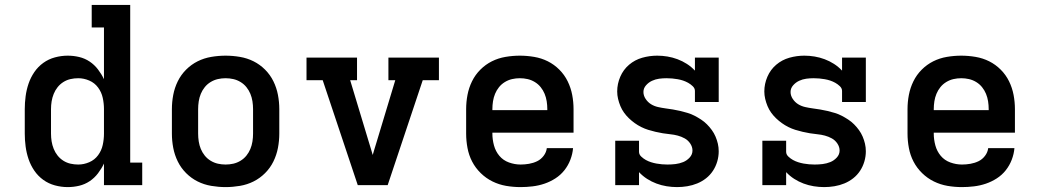

<svg xmlns="http://www.w3.org/2000/svg" viewBox="-20 -755 4240 783"><path d="M256 8Q230 8 204 1Q178 -6 156.5 -21.5Q135 -37 120 -59Q105 -81 96.5 -106Q88 -131 84.5 -157.5Q81 -184 81 -210V-310Q81 -336 84.5 -362.5Q88 -389 96.5 -414Q105 -439 120 -461Q135 -483 156.5 -498.5Q178 -514 204 -521Q230 -528 256 -528Q280 -528 303 -522.5Q326 -517 345.5 -504Q365 -491 379.5 -472Q394 -453 404 -432V-643H354V-735H511V-92H560V0H404V-88Q394 -67 379.5 -48Q365 -29 345.5 -16Q326 -3 303 2.5Q280 8 256 8ZM299 -84Q322 -84 344 -93.5Q366 -103 380 -122Q394 -141 399 -164Q404 -187 404 -210V-310Q404 -333 399 -356Q394 -379 380 -398Q366 -417 344 -426.5Q322 -436 299 -436Q283 -436 267.5 -432.5Q252 -429 238.5 -420.5Q225 -412 215 -399.5Q205 -387 199 -372Q193 -357 190.5 -341.5Q188 -326 188 -310V-210Q188 -194 190.5 -178.5Q193 -163 199 -148Q205 -133 215 -120.5Q225 -108 238.5 -99.5Q252 -91 267.5 -87.5Q283 -84 299 -84Z M900 8Q871 8 841.5 3Q812 -2 786 -15Q760 -28 739 -49Q718 -70 705 -96.5Q692 -123 686.5 -152Q681 -181 681 -210V-310Q681 -339 686.5 -368Q692 -397 705 -423.5Q718 -450 739 -471Q760 -492 786 -505Q812 -518 841.5 -523Q871 -528 900 -528Q929 -528 958.5 -523Q988 -518 1014 -505Q1040 -492 1061 -471Q1082 -450 1095 -423.5Q1108 -397 1113.5 -368Q1119 -339 1119 -310V-210Q1119 -181 1113.5 -152Q1108 -123 1095 -96.5Q1082 -70 1061 -49Q1040 -28 1014 -15Q988 -2 958.5 3Q929 8 900 8ZM900 -84Q916 -84 931.5 -87.5Q947 -91 961 -99.5Q975 -108 985 -120.5Q995 -133 1001 -147.5Q1007 -162 1009.5 -178Q1012 -194 1012 -210V-310Q1012 -326 1009.5 -342Q1007 -358 1001 -372.5Q995 -387 985 -399.5Q975 -412 961 -420.5Q947 -429 931.5 -432.5Q916 -436 900 -436Q884 -436 868.5 -432.5Q853 -429 839 -420.5Q825 -412 815 -399.5Q805 -387 799 -372.5Q793 -358 790.5 -342Q788 -326 788 -310V-210Q788 -194 790.5 -178Q793 -162 799 -147.5Q805 -133 815 -120.5Q825 -108 839 -99.5Q853 -91 868.5 -87.5Q884 -84 900 -84Z M1439 0 1296 -428H1230V-520H1436V-428H1408L1485 -173Q1489 -161 1492.5 -148.5Q1496 -136 1500 -123Q1504 -136 1507.5 -148.5Q1511 -161 1515 -173L1592 -428H1564V-520H1770V-428H1704L1561 0Z M2103 8Q2073 8 2044 3Q2015 -2 1988.5 -15Q1962 -28 1940.5 -49Q1919 -70 1905.5 -96Q1892 -122 1886.5 -151.5Q1881 -181 1881 -210V-310Q1881 -339 1886.5 -368Q1892 -397 1905 -423.5Q1918 -450 1939 -471Q1960 -492 1986 -505Q2012 -518 2041.5 -523Q2071 -528 2100 -528Q2129 -528 2158.5 -523Q2188 -518 2214 -505Q2240 -492 2261 -471Q2282 -450 2295 -423.5Q2308 -397 2313.5 -368Q2319 -339 2319 -310V-214H1988V-210Q1988 -186 1994.5 -162Q2001 -138 2016.5 -119.5Q2032 -101 2055.5 -92.5Q2079 -84 2103 -84Q2120 -84 2137.5 -87Q2155 -90 2170.5 -97.5Q2186 -105 2197 -119.5Q2208 -134 2210 -151H2317Q2315 -127 2306 -103.5Q2297 -80 2281.5 -60.5Q2266 -41 2245 -27.5Q2224 -14 2200.5 -6Q2177 2 2152 5Q2127 8 2103 8ZM1988 -306H2212V-310Q2212 -326 2209.5 -342Q2207 -358 2201 -372.5Q2195 -387 2185 -399.5Q2175 -412 2161 -420.5Q2147 -429 2131.5 -432.5Q2116 -436 2100 -436Q2084 -436 2068.5 -432.5Q2053 -429 2039 -420.5Q2025 -412 2015 -399.5Q2005 -387 1999 -372.5Q1993 -358 1990.5 -342Q1988 -326 1988 -310Z M2741 8Q2720 8 2698.5 4.5Q2677 1 2657 -6.5Q2637 -14 2619 -25.5Q2601 -37 2586 -53V0H2489V-181H2586V-136Q2586 -125 2595 -116.5Q2604 -108 2614 -102.5Q2624 -97 2635 -93.5Q2646 -90 2657 -88Q2668 -86 2679.5 -85Q2691 -84 2702 -84Q2719 -84 2735 -86Q2751 -88 2766 -94Q2781 -100 2792.5 -112.5Q2804 -125 2804 -141Q2804 -156 2795 -169.5Q2786 -183 2772.5 -190.5Q2759 -198 2744 -202Q2729 -206 2713.5 -207.5Q2698 -209 2683 -211.5Q2668 -214 2653 -217.5Q2638 -221 2623.5 -225.5Q2609 -230 2595 -237Q2581 -244 2568.5 -253Q2556 -262 2545 -272.5Q2534 -283 2525 -295.5Q2516 -308 2510 -322.5Q2504 -337 2500.5 -352Q2497 -367 2497 -382Q2497 -413 2509.5 -442Q2522 -471 2545.5 -491Q2569 -511 2599 -519.5Q2629 -528 2660 -528Q2681 -528 2702 -524.5Q2723 -521 2743 -513.5Q2763 -506 2781 -494.5Q2799 -483 2814 -467V-520H2911V-339H2814V-384Q2814 -395 2805 -403.5Q2796 -412 2786 -417.5Q2776 -423 2765.5 -426.5Q2755 -430 2743.5 -432Q2732 -434 2721 -435Q2710 -436 2698 -436Q2683 -436 2668 -434Q2653 -432 2639 -425.5Q2625 -419 2614.5 -407Q2604 -395 2604 -380Q2604 -365 2613 -351.5Q2622 -338 2635 -330Q2648 -322 2663.5 -318.5Q2679 -315 2694 -313Q2709 -311 2724.5 -308.5Q2740 -306 2754.5 -302.5Q2769 -299 2784 -294.5Q2799 -290 2812.5 -283Q2826 -276 2839 -267.5Q2852 -259 2863 -248Q2874 -237 2883 -224.5Q2892 -212 2898 -198Q2904 -184 2907.5 -169Q2911 -154 2911 -138Q2911 -117 2905 -96.5Q2899 -76 2887.5 -58.5Q2876 -41 2859.5 -28Q2843 -15 2823.5 -7Q2804 1 2783 4.5Q2762 8 2741 8Z M3341 8Q3320 8 3298.5 4.5Q3277 1 3257 -6.5Q3237 -14 3219 -25.5Q3201 -37 3186 -53V0H3089V-181H3186V-136Q3186 -125 3195 -116.5Q3204 -108 3214 -102.5Q3224 -97 3235 -93.5Q3246 -90 3257 -88Q3268 -86 3279.5 -85Q3291 -84 3302 -84Q3319 -84 3335 -86Q3351 -88 3366 -94Q3381 -100 3392.5 -112.5Q3404 -125 3404 -141Q3404 -156 3395 -169.5Q3386 -183 3372.5 -190.5Q3359 -198 3344 -202Q3329 -206 3313.5 -207.5Q3298 -209 3283 -211.5Q3268 -214 3253 -217.5Q3238 -221 3223.5 -225.5Q3209 -230 3195 -237Q3181 -244 3168.5 -253Q3156 -262 3145 -272.5Q3134 -283 3125 -295.5Q3116 -308 3110 -322.5Q3104 -337 3100.5 -352Q3097 -367 3097 -382Q3097 -413 3109.5 -442Q3122 -471 3145.5 -491Q3169 -511 3199 -519.5Q3229 -528 3260 -528Q3281 -528 3302 -524.5Q3323 -521 3343 -513.5Q3363 -506 3381 -494.5Q3399 -483 3414 -467V-520H3511V-339H3414V-384Q3414 -395 3405 -403.5Q3396 -412 3386 -417.5Q3376 -423 3365.5 -426.5Q3355 -430 3343.5 -432Q3332 -434 3321 -435Q3310 -436 3298 -436Q3283 -436 3268 -434Q3253 -432 3239 -425.5Q3225 -419 3214.5 -407Q3204 -395 3204 -380Q3204 -365 3213 -351.5Q3222 -338 3235 -330Q3248 -322 3263.5 -318.5Q3279 -315 3294 -313Q3309 -311 3324.5 -308.5Q3340 -306 3354.5 -302.5Q3369 -299 3384 -294.5Q3399 -290 3412.5 -283Q3426 -276 3439 -267.5Q3452 -259 3463 -248Q3474 -237 3483 -224.5Q3492 -212 3498 -198Q3504 -184 3507.5 -169Q3511 -154 3511 -138Q3511 -117 3505 -96.5Q3499 -76 3487.5 -58.5Q3476 -41 3459.5 -28Q3443 -15 3423.5 -7Q3404 1 3383 4.5Q3362 8 3341 8Z M3903 8Q3873 8 3844 3Q3815 -2 3788.5 -15Q3762 -28 3740.5 -49Q3719 -70 3705.5 -96Q3692 -122 3686.5 -151.5Q3681 -181 3681 -210V-310Q3681 -339 3686.5 -368Q3692 -397 3705 -423.5Q3718 -450 3739 -471Q3760 -492 3786 -505Q3812 -518 3841.5 -523Q3871 -528 3900 -528Q3929 -528 3958.5 -523Q3988 -518 4014 -505Q4040 -492 4061 -471Q4082 -450 4095 -423.5Q4108 -397 4113.5 -368Q4119 -339 4119 -310V-214H3788V-210Q3788 -186 3794.5 -162Q3801 -138 3816.5 -119.5Q3832 -101 3855.5 -92.5Q3879 -84 3903 -84Q3920 -84 3937.5 -87Q3955 -90 3970.5 -97.5Q3986 -105 3997 -119.5Q4008 -134 4010 -151H4117Q4115 -127 4106 -103.5Q4097 -80 4081.5 -60.5Q4066 -41 4045 -27.5Q4024 -14 4000.5 -6Q3977 2 3952 5Q3927 8 3903 8ZM3788 -306H4012V-310Q4012 -326 4009.5 -342Q4007 -358 4001 -372.5Q3995 -387 3985 -399.5Q3975 -412 3961 -420.5Q3947 -429 3931.5 -432.5Q3916 -436 3900 -436Q3884 -436 3868.5 -432.5Q3853 -429 3839 -420.5Q3825 -412 3815 -399.5Q3805 -387 3799 -372.5Q3793 -358 3790.5 -342Q3788 -326 3788 -310Z"/></svg>

Font: Iosevka Etoile Semibold
Style: Regular
Weight: 600
Designer: Belleve Invis
Foundry: Belleve Invis
Version: Version 22.1.2; ttfautohint (v1.8.4)